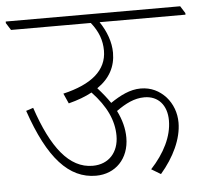

<svg xmlns="http://www.w3.org/2000/svg" viewBox="-73 -672 766 717"><g transform="rotate(-5 309.5 -313.0)"><path d="M260 -19C333 -19 385 -72 385 -151C385 -185 376 -219 359 -253C394 -278 427 -295 465 -295C517 -295 549 -258 549 -201C549 -141 518 -80 467 -25L502 -4C552 -62 584 -129 584 -190C584 -227 571 -261 548 -287C524 -313 493 -329 454 -329C414 -329 377 -310 340 -285C327 -304 311 -324 293 -344C340 -376 363 -419 363 -471C363 -511 348 -552 323 -589H645V-595L628 -622H-26V-616L-9 -589H290C318 -554 330 -520 330 -482C330 -408 272 -360 165 -335L182 -297C217 -306 246 -317 270 -330C324 -273 349 -218 349 -161C349 -100 312 -57 251 -57C163 -57 99 -140 48 -292L21 -283C83 -101 159 -19 260 -19Z"/></g></svg>

Font: Noto Serif Devanagari SemiCondensed ExtraLight
Style: Regular
Weight: 200
Width: 4
Designer: Universal Thirst, Indian Type Foundry and the Monotype Design Team
Foundry: Monotype Imaging Inc.
Version: Version 2.004